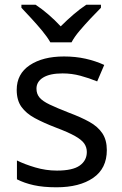

<svg xmlns="http://www.w3.org/2000/svg" viewBox="-20 -786 519 816"><path d="M434 -148Q434 -70 376 -30Q318 10 220 10Q164 10 123.5 1Q83 -8 52 -24V-104Q84 -88 129.5 -74.5Q175 -61 222 -61Q289 -61 319 -82.5Q349 -104 349 -140Q349 -160 338 -176Q327 -192 298.5 -208Q270 -224 217 -244Q165 -264 128 -284Q91 -304 71 -332Q51 -360 51 -404Q51 -472 106.5 -509Q162 -546 252 -546Q301 -546 343.5 -536.5Q386 -527 423 -510L393 -440Q359 -454 322 -464Q285 -474 246 -474Q192 -474 163.5 -456.5Q135 -439 135 -409Q135 -387 148 -371.5Q161 -356 191.5 -341.5Q222 -327 273 -307Q324 -288 360 -268Q396 -248 415 -219.5Q434 -191 434 -148ZM194 -606Q181 -629 159 -655.5Q137 -682 113 -708Q89 -734 71 -753V-766H131Q157 -749 185 -725Q213 -701 238 -674Q265 -701 293 -725Q321 -749 347 -766H409V-753Q390 -734 365.5 -708Q341 -682 318.5 -655.5Q296 -629 284 -606Z"/></svg>

Font: Noto Sans Historical
Style: Regular
Weight: 400
Designer: Monotype Design Team
Foundry: Monotype Imaging Inc.
Version: Version 2.013; ttfautohint (v1.8.4.7-5d5b)